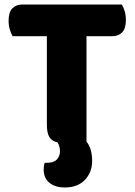

<svg xmlns="http://www.w3.org/2000/svg" viewBox="-20 -626 596 848"><path d="M518 -606Q525 -595 530.5 -577Q536 -559 536 -538Q536 -500 519.5 -483Q503 -466 475 -466H362V-1Q376 17 381.5 39Q387 61 387 84Q387 135 355 168.5Q323 202 266 202Q224 202 198.5 181.5Q173 161 173 123Q173 106 177 93H187Q218 93 231.5 78Q245 63 245 41Q245 33 242.5 22.5Q240 12 234 3Q208 -3 197.5 -21.5Q187 -40 187 -75V-466H36Q29 -477 23.5 -495Q18 -513 18 -534Q18 -572 34.5 -589Q51 -606 79 -606H518Z"/></svg>

Font: Baloo Tammudu 2 ExtraBold
Style: Regular
Weight: 800
Designer: Maithili Shingre, Omkar Shende and Ek Type
Foundry: Ek Type
Version: Version 1.640;hotconv 1.0.111;makeotfexe 2.5.65597; ttfautoh